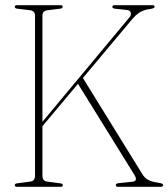

<svg xmlns="http://www.w3.org/2000/svg" viewBox="-20 -720 648 740"><path d="M143.5 -43Q143.5 -22 162.5 -20L212 -13.5Q222 -12.5 222 -6.5Q222 0 213.5 0H45.5Q37 0 37 -6.5Q37 -12.5 47 -13.5L96 -20Q115 -22 115 -43V-660Q115 -678 96 -680.5L47 -686.5Q37 -687.5 37 -694Q37 -700 45.5 -700H213Q221.5 -700 221.5 -694Q221.5 -687.5 211.5 -686.5L162.5 -680.5Q143.5 -678 143.5 -660V-250.5L480 -654.5Q486.5 -663 483.8 -671.5Q481 -680 469.5 -681.5L423 -686.5Q413 -687.5 413 -694Q413 -700 421.5 -700H567.5Q576 -700 576 -694Q576 -688.5 562.5 -686Q537 -683 521 -673.8Q505 -664.5 489 -645.5L299.5 -419.5L528.5 -49Q538 -33.5 552 -26.2Q566 -19 588.5 -16Q600.5 -14 604.5 -12.2Q608.5 -10.5 608.5 -7Q608.5 0 599.5 0H434.5Q426.5 0 426.5 -6.5Q426.5 -13 436.5 -14L489.5 -19.5Q513 -21.5 498 -46L280.5 -397L143.5 -233.5Z"/></svg>

Font: Fraunces 144pt S050 Thin
Style: Regular
Weight: 100
Version: Version 1.000; ttfautohint (v1.8.3)